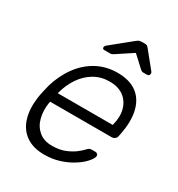

<svg xmlns="http://www.w3.org/2000/svg" viewBox="-175 -839 893 963"><g transform="rotate(30 272.0 -357.5)"><path d="M223 10Q159 10 117.5 -19Q76 -48 60 -100Q44 -152 53 -220Q55 -235 60.5 -260Q66 -285 70 -300Q90 -368 128 -420Q166 -472 219.5 -501Q273 -530 338 -530Q408 -530 450 -499Q492 -468 506 -410Q520 -352 504 -272L501 -257Q499 -247 491 -241Q483 -235 473 -235H117Q117 -235 116.5 -231Q116 -227 115 -225Q108 -180 118 -139.5Q128 -99 157.5 -73.5Q187 -48 235 -48Q278 -48 309.5 -61Q341 -74 361 -89.5Q381 -105 388 -113Q400 -126 405.5 -128.5Q411 -131 422 -131H438Q447 -131 452 -125.5Q457 -120 455 -111Q451 -97 432.5 -76.5Q414 -56 382.5 -36Q351 -16 310.5 -3Q270 10 223 10ZM129 -291H447L448 -295Q461 -345 450 -385Q439 -425 407.5 -448.5Q376 -472 326 -472Q276 -472 236.5 -448.5Q197 -425 170 -385Q143 -345 130 -295ZM223 -595Q212 -595 212 -605Q212 -613 221 -620L333 -711Q346 -722 353.5 -723.5Q361 -725 368 -725H378Q386 -725 392.5 -723.5Q399 -722 407 -711L480 -621Q486 -614 484 -606Q482 -595 469 -595H449Q443 -595 439 -597Q435 -599 432 -602L367 -662L276 -602Q271 -599 267 -597Q263 -595 257 -595Z"/></g></svg>

Font: Rubik Light Light
Style: Italic
Weight: 300
Italic angle: -12°
Version: Version 2.104